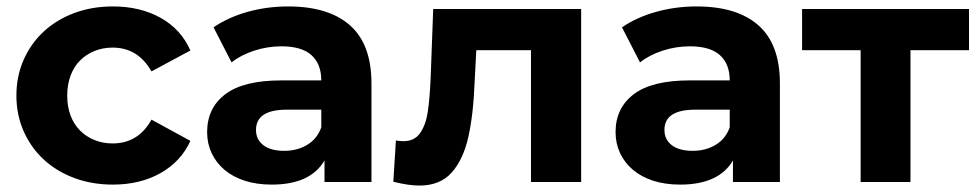

<svg xmlns="http://www.w3.org/2000/svg" viewBox="-20 -566 3041 597"><path d="M31 -269Q31 -329 53.5 -380Q76 -431 116 -468Q156 -505 211 -525.5Q266 -546 331 -546Q416 -546 479.5 -510.5Q543 -475 572 -409L451 -344Q409 -418 330 -418Q300 -418 274 -407.5Q248 -397 229 -378Q210 -359 199.5 -331Q189 -303 189 -269Q189 -234 199.5 -206.5Q210 -179 229 -160Q248 -141 274 -130.5Q300 -120 330 -120Q410 -120 451 -194L572 -128Q543 -64 479.5 -28Q416 8 331 8Q266 8 211 -12.5Q156 -33 116 -70Q76 -107 53.5 -158Q31 -209 31 -269Z M1135 -307V0H989V-67Q945 8 825 8Q778 8 741 -4Q704 -16 678 -38Q652 -60 638 -90Q624 -120 624 -155Q624 -230 680.5 -273Q737 -316 855 -316H979Q979 -367 948.5 -394.5Q918 -422 855 -422Q812 -422 770.5 -408.5Q729 -395 700 -372L644 -481Q689 -512 749.5 -529Q810 -546 876 -546Q1002 -546 1068.5 -487Q1135 -428 1135 -307ZM979 -170V-225H872Q776 -225 776 -162Q776 -132 799 -114.5Q822 -97 864 -97Q904 -97 935 -115.5Q966 -134 979 -170Z M1787 -538V0H1631V-410H1461L1456 -315Q1452 -209 1436 -139Q1420 -69 1384 -29Q1348 11 1284 11Q1250 11 1203 -1L1211 -129Q1227 -127 1234 -127Q1269 -127 1286.5 -152.5Q1304 -178 1310 -217.5Q1316 -257 1319 -322L1327 -538Z M2405 -307V0H2259V-67Q2215 8 2095 8Q2048 8 2011 -4Q1974 -16 1948 -38Q1922 -60 1908 -90Q1894 -120 1894 -155Q1894 -230 1950.5 -273Q2007 -316 2125 -316H2249Q2249 -367 2218.5 -394.5Q2188 -422 2125 -422Q2082 -422 2040.5 -408.5Q1999 -395 1970 -372L1914 -481Q1959 -512 2019.5 -529Q2080 -546 2146 -546Q2272 -546 2338.5 -487Q2405 -428 2405 -307ZM2249 -170V-225H2142Q2046 -225 2046 -162Q2046 -132 2069 -114.5Q2092 -97 2134 -97Q2174 -97 2205 -115.5Q2236 -134 2249 -170Z M2993 -410H2811V0H2656V-410H2474V-538H2993Z"/></svg>

Font: CMG Sans
Style: Bold
Weight: 700
Designer: Julieta Ulanovsky
Foundry: Julieta Ulanovsky
Version: Version 7.200